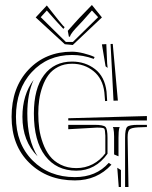

<svg xmlns="http://www.w3.org/2000/svg" viewBox="-20 -749 608 769"><path d="M402.8 -483.4 388.2 -571.3 405.8 -572.3 409.2 -494.6 411.1 -477.1ZM449.7 -77.1 464.4 -67.9V0H455.6ZM415.5 -96.7 426.3 -89.4Q368.7 -26.4 279.8 -26.4Q169.4 -26.4 97.9 -96.2Q26.4 -166 26.4 -281.2Q26.4 -398.4 94.5 -470.2Q162.6 -542 268.6 -542Q288.6 -542 314.5 -535.6Q340.3 -529.3 358.9 -520.5L355.5 -513.2Q312.5 -528.8 268.6 -528.8Q170.4 -528.8 107.2 -460.2Q43.9 -391.6 43.9 -281.2Q43.9 -173.3 110.4 -106.4Q176.8 -39.6 279.8 -39.6Q365.2 -39.6 415.5 -96.7ZM253.4 -249H358.4Q394 -249 402.3 -240.7Q410.6 -232.4 410.6 -196.8V-133.3Q362.3 -65.4 285.6 -65.4Q206.1 -65.4 160.9 -124.8Q115.7 -184.1 115.7 -294.4Q115.7 -394.5 156.5 -448.5Q197.3 -502.4 268.6 -502.4Q321.3 -502.4 360.4 -472.4Q399.4 -442.4 406.7 -382.3L409.2 -344.7L400.9 -344.2L397.9 -379.9Q391.1 -434.6 354.5 -464.1Q317.9 -493.7 268.6 -493.7Q237.3 -493.7 213.1 -481.2Q189 -468.8 174.3 -449Q159.7 -429.2 150.1 -402.1Q140.6 -375 137 -348.9Q133.3 -322.8 133.3 -294.4Q133.3 -262.7 137.2 -233.9Q141.1 -205.1 151.9 -175.5Q162.6 -146 179.2 -124.5Q195.8 -103 223.1 -89.4Q250.5 -75.7 285.6 -75.7Q321.3 -75.7 351.3 -91.3Q381.3 -106.9 401.9 -134.8V-205.6Q400.9 -229.5 397.7 -233.6Q394.5 -237.8 373.5 -237.8H366.2L253.4 -231.4ZM434.6 -345.7 422.9 -572.8 431.6 -573.2 452.1 -346.2ZM114.7 -429.2Q89.4 -374 89.4 -294.4Q89.4 -189 130.4 -123Q69.8 -183.6 69.8 -281.2Q69.8 -369.6 114.7 -429.2ZM253.4 -266.6V-275.4L568.4 -284.2V-266.6ZM432.1 -240.2H459.5Q458 -237.8 457.5 -234.9Q454.6 -223.1 454.6 -196.8V-123L437 -130.4V-196.8V-202.1Q437 -221.2 434.1 -234.9Q433.6 -235.8 432.9 -237.5Q432.1 -239.3 432.1 -240.2ZM494.6 0H481V-196.8Q481 -232.4 489.3 -240.7Q497.6 -249 533.2 -249H568.4V-240.2L531.7 -238.8Q506.3 -237.3 498.8 -230.5Q491.2 -223.6 491.2 -199.7V-196.8ZM251.5 -625.5Q257.8 -633.3 276.1 -653.3Q294.4 -673.3 297.9 -677.2L348.1 -729L388.2 -679.2L271.5 -568.8L239.7 -571.8L123 -679.2L167.5 -727.1L212.4 -670.4Q217.3 -665 225.1 -655Q232.9 -645 238.8 -640.1L233.9 -633.3Q230.5 -637.7 204.6 -665L167.5 -707L143.1 -680.2L243.7 -581.1H272L373 -680.2L348.1 -707L311 -665Q304.7 -658.2 295.7 -648.7Q286.6 -639.2 281.7 -633.8Q276.9 -628.4 271.7 -622.1Q266.6 -615.7 263.9 -611.1Q261.2 -606.4 260.3 -602.1H255.9Z"/></svg>

Font: FoglihtenNo03
Style: Regular
Weight: 500
Version: Version 0.59